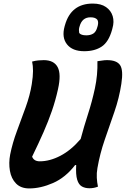

<svg xmlns="http://www.w3.org/2000/svg" viewBox="-20 -1045 705 1076"><path d="M144 11Q97 11 70 -16.5Q43 -44 35.5 -88Q28 -132 37 -179Q50 -244 75 -311Q100 -378 124 -444.5Q148 -511 158 -573Q165 -617 165 -647Q165 -677 160 -700Q179 -705 194.5 -706.5Q210 -708 225 -708Q282 -708 303 -669Q324 -630 305 -545Q291 -482 271 -424Q251 -366 224 -304.5Q197 -243 160 -167Q170 -141 203 -141Q259 -141 318.5 -172Q378 -203 432 -266Q450 -334 473 -405Q496 -476 512 -550.5Q528 -625 526 -702Q543 -704 554.5 -706Q566 -708 580 -708Q634 -708 653 -680Q672 -652 660 -575Q648 -496 621 -418Q594 -340 567 -262Q540 -184 526 -103Q521 -75 522.5 -48.5Q524 -22 529 1Q516 6 504.5 8Q493 10 481 10Q457 10 439 0Q421 -10 412.5 -38Q404 -66 407 -120H401Q347 -50 277.5 -19.5Q208 11 144 11ZM500 -1025Q546 -1025 574 -1005.5Q602 -986 611.5 -954.5Q621 -923 610 -886L608 -878Q589 -810 550 -784Q511 -758 452 -758Q386 -758 355.5 -796.5Q325 -835 342 -897L344 -904Q378 -1025 500 -1025ZM487 -948Q440 -948 426 -897L424 -890Q422 -882 422.5 -874.5Q423 -867 424 -860Q434 -847 464 -847Q487 -847 503 -857Q519 -867 526 -895L528 -902Q533 -924 525 -935Q520 -941 511 -944.5Q502 -948 487 -948Z"/></svg>

Font: Recursive Sn Csl St
Style: Bold Italic
Weight: 700
Italic angle: -15°
Version: Version 1.079;hotconv 1.0.112;makeotfexe 2.5.65598; ttfautoh